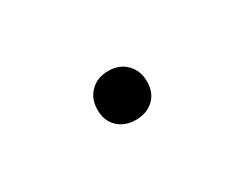

<svg xmlns="http://www.w3.org/2000/svg" viewBox="-28 -152 308 242"><g transform="rotate(-30 125.5 -31.5)"><path d="M152 -5.5Q142 4 126 4Q110 4 100 -5.5Q90 -15 90 -31Q90 -47 100 -57Q110 -67 126 -67Q142 -67 152 -57Q162 -47 162 -31Q162 -15 152 -5.5Z"/></g></svg>

Font: EauTestInfant Light
Style: Regular
Weight: 300
Designer: Christian Thalmann (Catharsis Fonts)
Version: Version 0.001;PS 000.001;hotconv 1.0.88;makeotf.lib2.5.64775